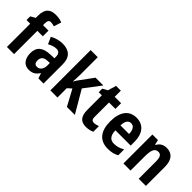

<svg xmlns="http://www.w3.org/2000/svg" viewBox="103 -1657 2560 2560"><g transform="rotate(45 1382.5 -377.5)"><path d="M319 -439V-546H216V-583C216 -624 228 -649 262 -649C287 -649 307 -644 329 -637L362 -743C333 -756 293 -765 244 -765C142 -765 79 -723 79 -586V-546L12 -508V-439H81V0H216V-439Z M577 -558C515 -558 452 -540 399 -510L443 -413C490 -438 527 -451 568 -451C614 -451 636 -421 636 -368V-341L558 -338C427 -332 359 -279 359 -163C359 -65 406 10 499 10C571 10 610 -17 647 -73H650L674 0H771V-363C771 -494 702 -558 577 -558ZM593 -252 637 -254V-205C637 -137 601 -95 552 -95C517 -95 496 -114 496 -161C496 -216 525 -250 593 -252Z M1034 -424V-760H900V0H1034V-175L1090 -226L1212 0H1362L1178 -315L1353 -546H1206L1079 -372C1059 -347 1049 -329 1029 -296H1028C1031 -341 1034 -376 1034 -424Z M1617 -104C1583 -104 1567 -123 1567 -162V-439H1688V-546H1567V-662H1477L1442 -544L1373 -506V-439H1432V-165C1432 -42 1482 10 1577 10C1621 10 1665 0 1695 -15V-121C1666 -111 1641 -104 1617 -104Z M1972 -556C1835 -556 1756 -456 1756 -270C1756 -93 1835 10 1991 10C2054 10 2105 -2 2152 -28V-140C2100 -109 2055 -96 2000 -96C1930 -96 1891 -143 1890 -237H2178V-309C2178 -462 2103 -556 1972 -556ZM1972 -453C2025 -453 2052 -405 2053 -331H1891C1894 -419 1926 -453 1972 -453Z M2542 -556C2487 -556 2435 -534 2407 -478H2398L2383 -546H2278V0H2412V-262C2412 -388 2434 -440 2500 -440C2549 -440 2566 -400 2566 -323V0H2701V-360C2701 -491 2640 -556 2542 -556Z"/></g></svg>

Font: Noto Sans Telugu Condensed
Style: Bold
Weight: 700
Width: 3
Designer: Jelle Bosma - Monotype Design Team
Foundry: Monotype Imaging Inc.
Version: Version 2.005